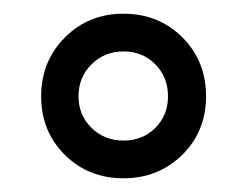

<svg xmlns="http://www.w3.org/2000/svg" viewBox="-20 -820 360 280"><path d="M160 -560Q109 -560 74.5 -594.2Q40 -628.5 40 -679.5Q40 -730.5 74.5 -765.2Q109 -800 160 -800Q211.5 -800 246 -765.5Q280.5 -731 280.5 -679.5Q280.5 -628.5 245.8 -594.2Q211 -560 160 -560ZM160 -615Q188 -615 206.5 -633.5Q225 -652 225 -679.5Q225 -707.5 206.5 -726.2Q188 -745 160 -745Q132.5 -745 113.5 -726.2Q94.5 -707.5 94.5 -679.5Q94.5 -652 113.5 -633.5Q132.5 -615 160 -615Z"/></svg>

Font: Besley* Narrow
Style: Regular
Weight: 400
Width: 4
Designer: Owen Earl
Foundry: indestructible type*
Version: Version 3.000; ttfautohint (v1.8.3)